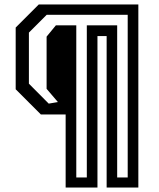

<svg xmlns="http://www.w3.org/2000/svg" viewBox="-20 -720 708 857"><path d="M273 117V-209H162.5L50 -321.5V-597L153 -700H597.5V117H456V-559H415V117ZM320.5 72H367.5V-607H503V72H550V-654H188.5L109 -574.5V-346.5L197.5 -257.5L238.5 -264.5L188 -323.5V-556.5L229.5 -607H320.5Z"/></svg>

Font: Tourney Thin Medium
Style: Regular
Weight: 500
Version: Version 1.015